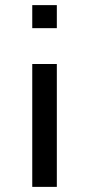

<svg xmlns="http://www.w3.org/2000/svg" viewBox="-20 -530 348 750"><path d="M106 -420H202V-510H106ZM106 200H202V-280H106Z"/></svg>

Font: LXGW Marker Gothic
Style: Regular
Weight: 400
Version: Version 1.001